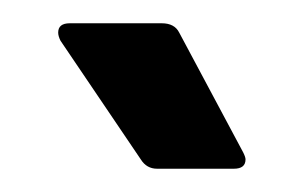

<svg xmlns="http://www.w3.org/2000/svg" viewBox="-20 -720 259 165"><path d="M189 -589Q191 -585 191 -583Q191 -575 181 -575H115Q106 -575 101 -583L32 -685Q30 -689 30 -692Q30 -700 40 -700H119Q130 -700 134 -692Z"/></svg>

Font: LinhAnh SemBd
Style: Regular
Weight: 600
Monospace: yes
Designer: Jeremy Tribby
Foundry: Tribby Type
Version: Version 1.408